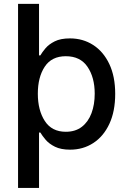

<svg xmlns="http://www.w3.org/2000/svg" viewBox="-20 -747 650 972"><path d="M177.6 204.5H71.4V-727.3H177.6V-466.6H184.3Q193.5 -482.6 210.4 -502.7Q227.3 -522.7 256.9 -537.6Q286.6 -552.6 334.2 -552.6Q399.9 -552.6 451.7 -519.2Q503.6 -485.8 533.4 -422.9Q563.2 -360.1 563.2 -271.7Q563.2 -183.2 533.7 -120Q504.3 -56.8 452.6 -23.1Q400.9 10.7 334.9 10.7Q288.4 10.7 258.5 -4.1Q228.7 -18.8 211.3 -39.2Q193.9 -59.7 184.3 -76H177.6ZM313.2 -79.9Q361.9 -79.9 394.4 -105.1Q426.8 -130.3 443.2 -174Q459.5 -217.7 459.5 -272.7Q459.5 -354.8 423.1 -408.6Q386.7 -462.4 313.2 -462.4Q241.5 -462.4 206.5 -409.4Q171.5 -356.5 171.5 -272.7Q171.5 -188.9 206.9 -134.4Q242.2 -79.9 313.2 -79.9Z"/></svg>

Font: Linik Sans Medium
Style: Regular
Weight: 500
Designer: Rasmus Andersson (font), Cristiano Sobral (main changes)
Foundry: rsms
Version: Version 3.018;June 1, 2022;FontCreator 14.0.0.2814 64-bit; t